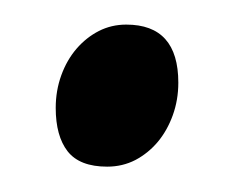

<svg xmlns="http://www.w3.org/2000/svg" viewBox="-20 -418 186 153"><path d="M122.1 -352.1Q122.1 -338.4 117.7 -326.2Q113.3 -314 105.7 -304.9Q98.1 -295.9 87.9 -290.5Q77.6 -285.2 65.4 -285.2Q43.5 -285.2 33.9 -297.4Q24.4 -309.6 24.4 -332Q24.4 -345.7 28.8 -357.9Q33.2 -370.1 41 -379.2Q48.8 -388.2 58.8 -393.3Q68.8 -398.4 80.6 -398.4Q122.1 -398.4 122.1 -352.1Z"/></svg>

Font: Gentium Basic
Style: Regular
Weight: 400
Designer: J. Victor Gaultney and Annie Olsen
Foundry: SIL International
Version: Version 1.100